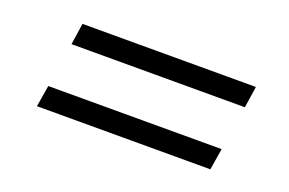

<svg xmlns="http://www.w3.org/2000/svg" viewBox="-50 -568 848 564"><g transform="rotate(20 374.0 -286.5)"><path d="M121 -356 131 -423H673L663 -356ZM88 -150 99 -217H641L630 -150Z"/></g></svg>

Font: Nunito Sans 10pt Expanded
Style: Italic
Weight: 400
Width: 7
Italic angle: -9°
Designer: Vernon Adams
Foundry: Vernon Adams
Version: Version 3.101;gftools[0.9.27]